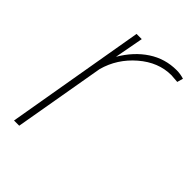

<svg xmlns="http://www.w3.org/2000/svg" viewBox="-167 -612 686 686"><g transform="rotate(45 176.0 -269.0)"><path d="M345.7 -509.8 314 -512.2Q248.5 -512.2 192.4 -463.9Q136.2 -415.5 117.2 -346.2L57.1 0H30.8L121.6 -528.3H147.9L127.4 -418.5Q160.6 -475.1 208.5 -506.6Q256.3 -538.1 314.9 -538.1Q333.5 -538.1 352.1 -532.2Z"/></g></svg>

Font: TypoPRO Roboto
Style: Italic
Weight: 250
Italic angle: -12°
Designer: Google
Version: Version 2.136; 2016